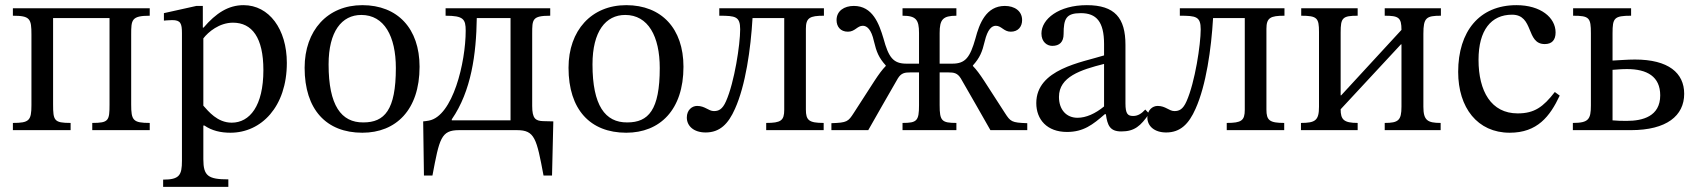

<svg xmlns="http://www.w3.org/2000/svg" viewBox="-20 -505 6580 745"><path d="M254 0V-28C190 -28 186 -37 186 -100V-435H405V-100C405 -37 402 -28 338 -28V0H561V-28C496 -28 489 -38 489 -100V-371C489 -428 490 -444 561 -444V-473H30V-444C97 -444 102 -432 102 -371V-97C102 -37 93 -28 30 -28V0Z M866 220V191C788 191 769 178 769 113V-18H773C802 2 836 10 874 10C994 10 1093 -91 1093 -261C1093 -392 1024 -485 925 -485C866 -485 818 -454 770 -398H767V-482H742L616 -454V-425C616 -425 635 -427 648 -427C681 -427 686 -414 686 -376V119C686 175 676 192 613 192V220ZM879 -29C823 -29 788 -74 769 -95V-356C788 -381 831 -417 884 -417C958 -417 1002 -359 1002 -233C1002 -94 949 -29 879 -29Z M1386 10C1516 10 1608 -78 1608 -246C1608 -394 1523 -485 1386 -485C1251 -485 1162 -387 1162 -242C1162 -80 1246 10 1386 10ZM1390 -30C1304 -29 1255 -96 1255 -255C1255 -383 1306 -447 1382 -447C1471 -447 1516 -364 1516 -241C1516 -78 1472 -30 1390 -30Z M1658 176C1685 33 1691 0 1761 0H1986C2055 0 2062 32 2089 176H2122L2127 -34L2087 -35C2058 -36 2045 -45 2045 -94V-364C2045 -367 2045 -370 2045 -374C2045 -430 2045 -444 2115 -444V-473H1709V-444C1778 -444 1787 -431 1787 -386C1787 -263 1737 -54 1644 -37C1635 -35 1629 -35 1622 -34L1625 176ZM1733 -42C1809 -152 1828 -296 1830 -435H1961V-38H1733Z M2410 10C2540 10 2632 -78 2632 -246C2632 -394 2547 -485 2410 -485C2275 -485 2186 -387 2186 -242C2186 -80 2270 10 2410 10ZM2414 -30C2328 -29 2279 -96 2279 -255C2279 -383 2330 -447 2406 -447C2495 -447 2540 -364 2540 -241C2540 -78 2496 -30 2414 -30Z M2718 9C2773 9 2806 -24 2832 -83C2873 -174 2893 -315 2900 -435H3023V-79C3023 -37 3010 -28 2953 -28V0H3176V-28C3119 -28 3107 -38 3107 -80V-393C3107 -436 3122 -444 3177 -444V-473H2771V-444C2834 -444 2852 -441 2852 -391C2852 -333 2830 -186 2797 -112C2783 -80 2768 -74 2750 -74C2729 -74 2716 -94 2685 -94C2665 -94 2645 -78 2645 -49C2645 -16 2672 9 2718 9Z M3349 0C3379 -54 3427 -136 3464 -201C3477 -222 3491 -224 3512 -224H3546V-97C3546 -36 3538 -28 3482 -28V0H3691V-28C3634 -28 3626 -36 3626 -97V-224H3660C3681 -224 3695 -222 3708 -201C3745 -136 3793 -54 3823 0H3966V-27C3905 -29 3901 -33 3879 -67C3802 -185 3784 -219 3755 -249V-251C3782 -281 3791 -303 3801 -345C3812 -391 3828 -405 3844 -405C3866 -405 3875 -382 3902 -382C3931 -382 3946 -402 3946 -427C3946 -463 3916 -482 3879 -482C3806 -482 3780 -413 3765 -356C3744 -282 3726 -258 3675 -258H3626V-377C3626 -429 3638 -444 3691 -444V-473H3482V-444C3534 -444 3546 -429 3546 -377V-258H3497C3446 -258 3428 -282 3408 -356C3391 -413 3366 -482 3293 -482C3256 -482 3226 -463 3226 -427C3226 -402 3241 -382 3270 -382C3298 -382 3306 -405 3328 -405C3344 -405 3361 -391 3371 -345C3381 -303 3390 -281 3417 -251V-249C3388 -219 3370 -185 3293 -67C3271 -33 3267 -29 3206 -27V0Z M4120 7C4184 7 4220 -21 4267 -62H4271C4277 -18 4287 5 4331 5C4382 5 4406 -16 4439 -64L4424 -80C4410 -65 4396 -55 4377 -55C4356 -55 4347 -63 4347 -104V-331C4347 -435 4306 -485 4197 -485C4088 -485 4021 -431 4021 -375C4021 -342 4043 -327 4063 -327C4091 -327 4107 -342 4107 -373C4107 -433 4117 -454 4174 -454C4234 -454 4264 -421 4264 -334V-290C4178 -263 4001 -237 4001 -105C4001 -41 4043 7 4120 7ZM4264 -92C4230 -64 4194 -48 4161 -48C4118 -48 4089 -79 4089 -129C4089 -207 4173 -234 4264 -257Z M4505 9C4560 9 4593 -24 4619 -83C4660 -174 4680 -315 4687 -435H4810V-79C4810 -37 4797 -28 4740 -28V0H4963V-28C4906 -28 4894 -38 4894 -80V-393C4894 -436 4909 -444 4964 -444V-473H4558V-444C4621 -444 4639 -441 4639 -391C4639 -333 4617 -186 4584 -112C4570 -80 4555 -74 4537 -74C4516 -74 4503 -94 4472 -94C4452 -94 4432 -78 4432 -49C4432 -16 4459 9 4505 9Z M5248 0V-28C5194 -28 5182 -41 5182 -81L5416 -333H5418V-91C5418 -38 5406 -28 5353 -28V0H5570V-28C5519 -28 5503 -38 5503 -91V-374C5503 -436 5514 -444 5571 -444V-473H5353V-444C5407 -444 5418 -437 5418 -389L5184 -135H5182V-379C5182 -436 5189 -444 5248 -444V-473H5029V-444C5091 -444 5098 -435 5098 -381V-91C5098 -38 5084 -28 5028 -28V0Z M6013 -148C5968 -90 5934 -65 5869 -65C5766 -65 5717 -151 5717 -273C5717 -388 5766 -448 5847 -448C5933 -448 5900 -334 5974 -334C6002 -334 6016 -350 6016 -379C6016 -437 5958 -485 5864 -485C5720 -485 5638 -383 5638 -226C5638 -87 5713 10 5838 10C5945 10 5994 -53 6032 -134Z M6308 0C6447 0 6515 -56 6515 -141C6515 -222 6454 -274 6324 -274C6292 -274 6262 -271 6237 -270V-376C6237 -435 6243 -444 6309 -444V-473H6084V-444C6147 -444 6153 -436 6153 -376V-96C6153 -42 6144 -28 6083 -28V0ZM6293 -36C6273 -36 6257 -36 6237 -38V-234C6252 -235 6271 -237 6293 -237C6371 -237 6422 -208 6422 -135C6422 -53 6353 -36 6293 -36Z"/></svg>

Font: STIX Two Text
Style: Regular
Weight: 400
Designer: Ross Mills, John Hudson & Paul Hanslow, Tiro Typeworks Ltd; with prior portions MicroPress Inc., and Coen Hoffman.
Foundry: Tiro Typeworks Ltd
Version: Version 2.13 b171